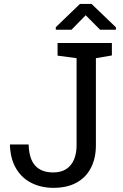

<svg xmlns="http://www.w3.org/2000/svg" viewBox="-20 -925 611 956"><path d="M245.6 10.3Q186.5 10.3 138.4 -13.2Q90.3 -36.6 61.3 -84Q32.2 -131.3 29.3 -202.6L30.3 -205.6H122.6Q124.5 -133.8 155.5 -100.1Q186.5 -66.4 244.1 -66.4Q284.7 -66.4 310.5 -83.7Q336.4 -101.1 348.9 -131.6Q361.3 -162.1 361.3 -201.7V-635.3L266.6 -647.9V-710.9H537.1V-648.9L457.5 -635.3V-201.7Q457.5 -138.2 433.3 -90.3Q409.2 -42.5 362.1 -16.1Q314.9 10.3 245.6 10.3ZM257.8 -776.9V-789.6L377.9 -905.3H436L557.1 -789.1V-776.9H478.5L406.7 -849.1L335.9 -776.9Z"/></svg>

Font: Roboto Slab LO
Style: Regular
Weight: 400
Designer: Google
Version: Version 2.000